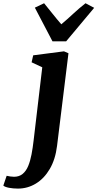

<svg xmlns="http://www.w3.org/2000/svg" viewBox="-139 -876 586 1154"><path d="M204 0Q194 82 160.2 139.5Q126.5 197 76.8 227.2Q27 257.5 -31 257.5Q-59.5 257.5 -84.5 252.8Q-109.5 248 -119 239.5L-99 180.5Q-92 182.5 -78.5 184.5Q-65 186.5 -55 186.5Q-23.5 186.5 -2.8 169.2Q18 152 30.5 121.8Q43 91.5 50.5 52Q58 12.5 63 -31.5L115 -471.5L51 -501.5L60.5 -543.5L245.5 -567.5L272.5 -556ZM176.5 -627.5 70.5 -830 126 -856.5Q151 -826 176.8 -793.5Q202.5 -761 229.5 -730Q266.5 -761 301.2 -793.5Q336 -826 375 -856.5L427 -829L258.5 -627.5Z"/></svg>

Font: Merriweather ExtraBold
Style: Italic
Weight: 800
Italic angle: -7.8°
Version: Version 2.101